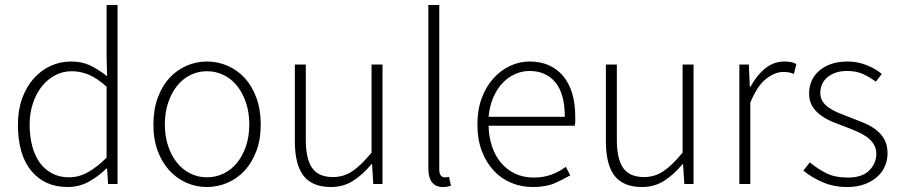

<svg xmlns="http://www.w3.org/2000/svg" viewBox="-20 -739 3619 771"><path d="M251 12Q160 12 106 -52.5Q52 -117 52 -239Q52 -297 69 -344Q86 -391 115.5 -424Q145 -457 183.5 -474.5Q222 -492 265 -492Q309 -492 341.5 -476.5Q374 -461 410 -433L408 -521V-719H452V0H414L410 -62H407Q378 -33 338.5 -10.5Q299 12 251 12ZM257 -27Q297 -27 333.5 -47.5Q370 -68 408 -106V-391Q370 -425 336.5 -439Q303 -453 268 -453Q232 -453 201 -436.5Q170 -420 147.5 -391.5Q125 -363 112 -323.5Q99 -284 99 -239Q99 -191 109.5 -152Q120 -113 140 -85.5Q160 -58 189.5 -42.5Q219 -27 257 -27Z M811 12Q768 12 729 -5Q690 -22 660.5 -54Q631 -86 613.5 -132.5Q596 -179 596 -239Q596 -299 613.5 -346.5Q631 -394 660.5 -426Q690 -458 729 -475Q768 -492 811 -492Q854 -492 893.5 -475Q933 -458 962.5 -426Q992 -394 1009.5 -346.5Q1027 -299 1027 -239Q1027 -179 1009.5 -132.5Q992 -86 962.5 -54Q933 -22 893.5 -5Q854 12 811 12ZM811 -27Q847 -27 878.5 -42.5Q910 -58 932.5 -86Q955 -114 968 -153Q981 -192 981 -239Q981 -287 968 -326Q955 -365 932.5 -393.5Q910 -422 878.5 -437.5Q847 -453 811 -453Q775 -453 744 -437.5Q713 -422 690.5 -393.5Q668 -365 655 -326Q642 -287 642 -239Q642 -192 655 -153Q668 -114 690.5 -86Q713 -58 744 -42.5Q775 -27 811 -27Z M1309 12Q1234 12 1199 -33Q1164 -78 1164 -172V-480H1208V-178Q1208 -101 1233.5 -64.5Q1259 -28 1317 -28Q1360 -28 1395 -51.5Q1430 -75 1472 -126V-480H1516V0H1479L1474 -80H1472Q1437 -38 1398 -13Q1359 12 1309 12Z M1759 12Q1700 12 1700 -64V-719H1744V-58Q1744 -42 1750 -34.5Q1756 -27 1765 -27Q1768 -27 1771.5 -27Q1775 -27 1783 -29L1791 7Q1784 9 1777 10.5Q1770 12 1759 12Z M2119 12Q2073 12 2032.5 -5Q1992 -22 1962 -54.5Q1932 -87 1914.5 -133.5Q1897 -180 1897 -239Q1897 -298 1914.5 -345Q1932 -392 1961.5 -424.5Q1991 -457 2028.5 -474.5Q2066 -492 2106 -492Q2192 -492 2241 -434Q2290 -376 2290 -270Q2290 -261 2290 -252Q2290 -243 2288 -234H1942Q1943 -189 1956 -150.5Q1969 -112 1992.5 -84.5Q2016 -57 2049 -41.5Q2082 -26 2123 -26Q2162 -26 2193.5 -37.5Q2225 -49 2252 -69L2270 -35Q2241 -18 2206.5 -3Q2172 12 2119 12ZM1942 -270H2248Q2248 -363 2210 -408.5Q2172 -454 2107 -454Q2076 -454 2048 -441.5Q2020 -429 1997.5 -405Q1975 -381 1960.5 -347Q1946 -313 1942 -270Z M2558 12Q2483 12 2448 -33Q2413 -78 2413 -172V-480H2457V-178Q2457 -101 2482.5 -64.5Q2508 -28 2566 -28Q2609 -28 2644 -51.5Q2679 -75 2721 -126V-480H2765V0H2728L2723 -80H2721Q2686 -38 2647 -13Q2608 12 2558 12Z M2949 0V-480H2987L2991 -391H2994Q3018 -436 3052.5 -464Q3087 -492 3130 -492Q3144 -492 3155 -490Q3166 -488 3178 -482L3168 -442Q3156 -447 3147 -448.5Q3138 -450 3124 -450Q3092 -450 3056.5 -422.5Q3021 -395 2993 -327V0Z M3382 12Q3328 12 3283 -7.5Q3238 -27 3206 -54L3232 -87Q3263 -61 3298 -43.5Q3333 -26 3385 -26Q3442 -26 3470.5 -54.5Q3499 -83 3499 -121Q3499 -143 3488.5 -160Q3478 -177 3461 -189Q3444 -201 3423.5 -210Q3403 -219 3382 -227Q3355 -237 3327.5 -248Q3300 -259 3278 -274.5Q3256 -290 3242.5 -311.5Q3229 -333 3229 -364Q3229 -390 3239 -413.5Q3249 -437 3269 -454.5Q3289 -472 3317.5 -482Q3346 -492 3384 -492Q3422 -492 3458.5 -478Q3495 -464 3521 -442L3497 -411Q3473 -429 3446 -441.5Q3419 -454 3382 -454Q3354 -454 3334 -446.5Q3314 -439 3300.5 -427Q3287 -415 3280.5 -399Q3274 -383 3274 -367Q3274 -346 3283.5 -331.5Q3293 -317 3309 -306Q3325 -295 3345.5 -286.5Q3366 -278 3387 -270Q3415 -259 3443 -248Q3471 -237 3493.5 -221Q3516 -205 3530 -181.5Q3544 -158 3544 -123Q3544 -96 3533.5 -71.5Q3523 -47 3502 -28.5Q3481 -10 3451 1Q3421 12 3382 12Z"/></svg>

Font: TypoPRO Source Sans Pro
Style: Regular
Weight: 300
Designer: Paul D. Hunt
Foundry: Adobe Systems Incorporated
Version: Version 2.020;PS 2.000;hotconv 1.0.86;makeotf.lib2.5.63406